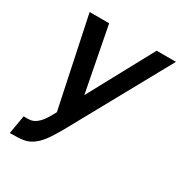

<svg xmlns="http://www.w3.org/2000/svg" viewBox="-187 -695 1015 1078"><g transform="rotate(30 320.0 -156.0)"><path d="M640.5 -562.5 283.5 84.5Q268.5 110.5 255.2 131.8Q242 153 229 170.2Q216 187.5 202.5 200.8Q189 214 174 224Q146 242 118 245.5Q89.5 250 32.5 250L53 130Q80 131.5 97.2 128.8Q114.5 126 128 116.5Q146 105 162 84Q170 74 180.2 57.2Q190.5 40.5 203 16.5L81 -562.5H207.5L288.5 -143.5L515.5 -562.5Z"/></g></svg>

Font: Russisch Sans
Style: Bold Italic
Weight: 700
Italic angle: -10°
Designer: Michael Sharanda (font) & Cristiano Sobral (main changes)
Foundry: Michael Sharanda
Version: Version 2.00;September 8, 2020;FontCreator 13.0.0.2681 64-bi